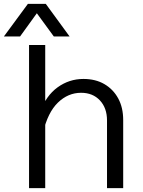

<svg xmlns="http://www.w3.org/2000/svg" viewBox="-63 -965 733 985"><path d="M486 0V-347Q486 -411 449.5 -450Q413 -489 353 -489Q286 -489 234 -438.5Q182 -388 158 -285L143 -391Q173 -474 232.5 -517Q292 -560 365 -560Q427 -560 472.5 -533.5Q518 -507 543.5 -460Q569 -413 569 -349V0ZM86 0V-734H169V0ZM-43 -778 80 -945H172L294 -778H213L126 -897L40 -778Z"/></svg>

Font: Azeret Mono Thin Light
Style: Regular
Weight: 300
Version: Version 1.002